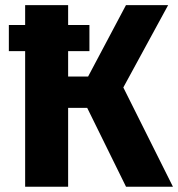

<svg xmlns="http://www.w3.org/2000/svg" viewBox="-20 -713 680 733"><path d="M321.4 -517.8H13.8V-617.5H76H321.4ZM460.9 -693.4H621.9L450.8 -379.1L640.3 0H461.2L312.9 -301.2H240.1V0H76V-693.4H240.1V-420.9H316.4Z"/></svg>

Font: Fira Sans Variable
Style: Regular
Weight: 400
Designer: Carrois Corporate & Edenspiekermann AG
Foundry: Carrois Corporate GbR & Edenspiekermann AG
Version: Version 4.202